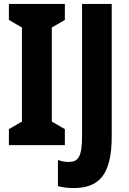

<svg xmlns="http://www.w3.org/2000/svg" viewBox="-20 -800 651 971"><path d="M308 -66V-147L242 -185V-661L308 -699V-780H25V-699L91 -661V-185L25 -147V-66ZM352 151C475 151 545 91 545 -109V-780H395V-110C395 -5 374 19 328 19C307 19 289 15 273 9V141C297 148 324 151 352 151Z"/></svg>

Font: Noto Sans Malayalam UI ExtraCondensed ExtraBold
Style: Regular
Weight: 800
Width: 2
Designer: Jelle Bosma - Monotype Design Team
Foundry: Monotype Imaging Inc.
Version: Version 2.104